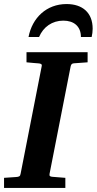

<svg xmlns="http://www.w3.org/2000/svg" viewBox="-35 -929 478 949"><path d="M398 -621V-671H96V-621C123 -618 153 -616 153 -616C166 -615 174 -613 171 -601L67 -71C65 -57 59 -55 44 -54C44 -54 14 -52 -15 -50V0H288V-50C256 -53 225 -55 225 -55C212 -56 208 -59 210 -70L314 -600C316 -609 319 -615 329 -616ZM423 -787C423 -867 372 -909 294 -909C195 -909 124 -841 106 -746H158C179 -796 223 -827 278 -827C330 -827 365 -799 365 -746H418C421 -759 423 -773 423 -787Z"/></svg>

Font: Veleka
Style: Bold Italic
Weight: 700
Italic angle: -12°
Designer: Stefan Peev, Context Ltd, 2016; SIL International, 1997-2014.
Foundry: Stefan Peev, Context Ltd, 2016
Version: Version 5.000